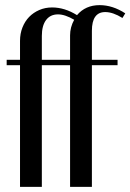

<svg xmlns="http://www.w3.org/2000/svg" viewBox="-20 -728 508 748"><path d="M253 0V-474H143V0H58V-474H6V-495H58V-569Q58 -597 67.5 -621Q77 -645 93.5 -662Q110 -679 133 -689Q156 -699 183 -699Q232 -699 280 -669Q313 -708 368 -708Q419 -708 468 -676L457 -658Q420 -681 390 -681Q338 -681 338 -608V-495H438V-474H338V0ZM143 -495H253V-590Q253 -622 269 -651Q252 -661 236 -666.5Q220 -672 206 -672Q176 -672 159.5 -650Q143 -628 143 -588Z"/></svg>

Font: Moniqa SemBd Heading
Style: Regular
Weight: 600
Designer: Rajesh Rajput
Foundry: Rajesh Rajput
Version: Version 1.000